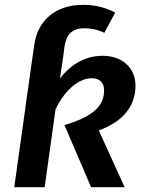

<svg xmlns="http://www.w3.org/2000/svg" viewBox="-20 -775 597 795"><path d="M541 -420C541 -493 487 -544 405 -544C340 -544 279 -515 228 -450L240 -528L247 -582C255 -633 278 -658 330 -658C353 -658 382 -654 412 -639L457 -723C420 -742 378 -755 324 -755C205 -755 135 -685 122 -590L113 -528L39 0H165L210 -323C254 -412 312 -451 360 -451C392 -451 411 -433 411 -401C411 -337 367 -293 247 -257L357 0H496L389 -235C492 -272 541 -338 541 -420Z"/></svg>

Font: Fira Sans Medium
Style: Italic
Weight: 500
Italic angle: -8°
Designer: bBox Type GmbH & Carrois Corporate GbR & Edenspiekermann AG
Foundry: bBox Type GmbH & Carrois Corporate GbR & Edenspiekermann AG
Version: Version 4.301;PS 004.301;hotconv 1.0.88;makeotf.lib2.5.64775